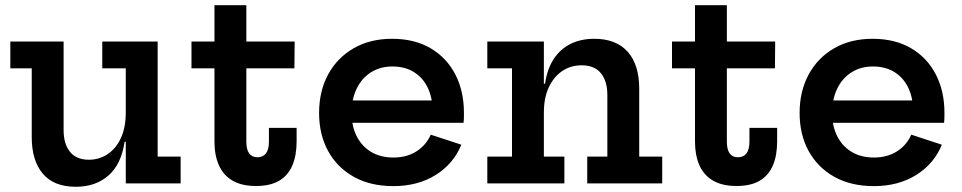

<svg xmlns="http://www.w3.org/2000/svg" viewBox="-20 -702 3681 735"><path d="M461.5 -440.5H371.5V-543H583.5V-102.5H671.5V0H461.5ZM223.5 -543V-203.5Q223.5 -151.5 247.8 -121Q272 -90.5 320.5 -90.5Q359.5 -90.5 391.8 -111.8Q424 -133 442.8 -173.5Q461.5 -214 461.5 -272L485 -159.5H457Q444.5 -73.5 395.2 -30.2Q346 13 270.5 13Q186 13 143.8 -37.2Q101.5 -87.5 101.5 -176.5V-440.5H19.5V-543Z M923 -160Q923 -129.5 933.8 -114.8Q944.5 -100 965.5 -100Q987 -100 998.2 -115Q1009.5 -130 1009.5 -160V-212.5H1115.5V-161Q1115.5 -107 1099.2 -68.8Q1083 -30.5 1048.8 -10.2Q1014.5 10 960 10Q905 10 869.8 -10.8Q834.5 -31.5 817.8 -69.8Q801 -108 801 -160V-440.5H713V-543H801V-682H923V-543H1108L1107 -440.5H923Z M1486 10.5Q1398 10.5 1334.2 -25.2Q1270.5 -61 1236 -124Q1201.5 -187 1201.5 -269.5Q1201.5 -353 1236.2 -417Q1271 -481 1333.8 -517.2Q1396.5 -553.5 1481 -553.5Q1566.5 -553.5 1628 -517.5Q1689.5 -481.5 1722.8 -417.5Q1756 -353.5 1756 -269.5Q1756 -255.5 1755.8 -246.8Q1755.5 -238 1754.5 -232H1634Q1635 -241.5 1635.5 -252Q1636 -262.5 1636 -276.5Q1636 -326.5 1618 -365Q1600 -403.5 1565.5 -425.5Q1531 -447.5 1482 -447.5Q1435.5 -447.5 1400.2 -425.2Q1365 -403 1345.5 -362.8Q1326 -322.5 1326 -269.5Q1326 -219.5 1345.2 -181Q1364.5 -142.5 1400.2 -120.8Q1436 -99 1486 -99Q1537.5 -99 1574.5 -122.8Q1611.5 -146.5 1629 -186.5L1746 -148Q1716 -74.5 1647.5 -32Q1579 10.5 1486 10.5ZM1279 -232V-317.5H1698.5L1722 -232Z M2062 -102.5H2140.5V0H1845.5V-102.5H1940V-440.5H1845.5V-543H2062ZM2305 -102.5V-338.5Q2305 -391 2280.5 -421.5Q2256 -452 2206.5 -452Q2165 -452 2132.5 -430.2Q2100 -408.5 2081 -368Q2062 -327.5 2062 -271L2038.5 -381.5H2066.5Q2075 -439 2100.2 -477Q2125.5 -515 2164.8 -534.2Q2204 -553.5 2255 -553.5Q2338.5 -553.5 2382.8 -504Q2427 -454.5 2427 -362.5V-102.5H2515V0H2228V-102.5Z M2762.5 -160Q2762.5 -129.5 2773.2 -114.8Q2784 -100 2805 -100Q2826.5 -100 2837.8 -115Q2849 -130 2849 -160V-212.5H2955V-161Q2955 -107 2938.8 -68.8Q2922.5 -30.5 2888.2 -10.2Q2854 10 2799.5 10Q2744.5 10 2709.2 -10.8Q2674 -31.5 2657.2 -69.8Q2640.5 -108 2640.5 -160V-440.5H2552.5V-543H2640.5V-682H2762.5V-543H2947.5L2946.5 -440.5H2762.5Z M3325.5 10.5Q3237.5 10.5 3173.8 -25.2Q3110 -61 3075.5 -124Q3041 -187 3041 -269.5Q3041 -353 3075.8 -417Q3110.5 -481 3173.2 -517.2Q3236 -553.5 3320.5 -553.5Q3406 -553.5 3467.5 -517.5Q3529 -481.5 3562.2 -417.5Q3595.5 -353.5 3595.5 -269.5Q3595.5 -255.5 3595.2 -246.8Q3595 -238 3594 -232H3473.5Q3474.5 -241.5 3475 -252Q3475.5 -262.5 3475.5 -276.5Q3475.5 -326.5 3457.5 -365Q3439.5 -403.5 3405 -425.5Q3370.5 -447.5 3321.5 -447.5Q3275 -447.5 3239.8 -425.2Q3204.5 -403 3185 -362.8Q3165.5 -322.5 3165.5 -269.5Q3165.5 -219.5 3184.8 -181Q3204 -142.5 3239.8 -120.8Q3275.5 -99 3325.5 -99Q3377 -99 3414 -122.8Q3451 -146.5 3468.5 -186.5L3585.5 -148Q3555.5 -74.5 3487 -32Q3418.5 10.5 3325.5 10.5ZM3118.5 -232V-317.5H3538L3561.5 -232Z"/></svg>

Font: Hepta Slab SemiBold
Style: Regular
Weight: 600
Designer: Michael LaGattuta
Foundry: Michael LaGattuta
Version: Version 1.102